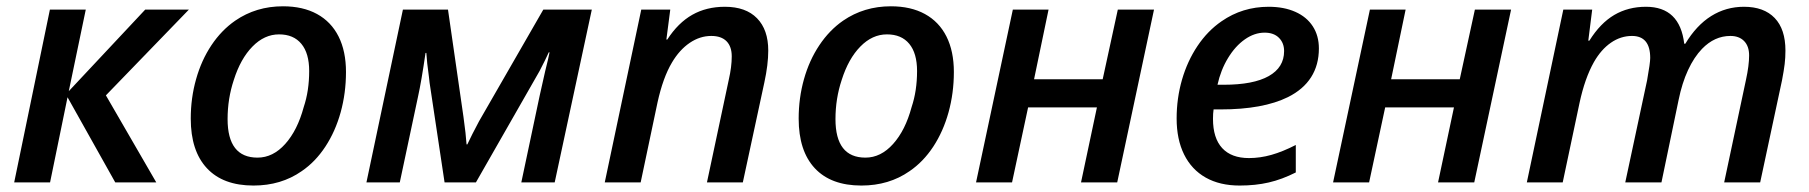

<svg xmlns="http://www.w3.org/2000/svg" viewBox="-20 -571 5662 601"><path d="M136.2 -541H248.5L195.3 -285.6L434.6 -541H571.3L311.5 -272.5L469.2 0H340.8L191.4 -266.6L136.7 0H24.4Z M577.1 -199.7Q577.1 -264.2 593.8 -323.2Q610.4 -382.3 641.8 -429.4Q673.3 -476.6 716.3 -506.3Q781.7 -551.3 865.7 -551.3Q928.2 -551.3 972.4 -527.1Q1016.6 -502.9 1039.8 -456.8Q1063 -410.6 1063 -345.7Q1063 -279.8 1046.4 -219.7Q1029.8 -159.7 998.5 -112.1Q967.3 -64.5 924.3 -35.2Q859.9 9.8 773.4 9.8Q678.2 9.8 627.7 -44.4Q577.1 -98.6 577.1 -199.7ZM930.7 -235.8Q947.8 -286.6 947.8 -348.6Q947.8 -404.3 923.3 -433.8Q898.9 -463.4 853.5 -463.4Q807.6 -463.4 770.3 -425.3Q732.9 -387.2 711.9 -320.8Q692.4 -262.2 692.4 -198.2Q692.4 -77.6 786.1 -77.6Q834.5 -77.6 872.8 -120.4Q911.1 -163.1 930.7 -235.8Z M1241.2 -541H1382.3L1430.7 -205.6Q1438.5 -149.9 1440.4 -119.1H1442.9Q1456.5 -148.4 1479.5 -191.4L1680.7 -541H1832.5L1716.3 0H1611.8L1669.4 -272L1686.5 -348.1Q1697.3 -391.1 1700.2 -407.2H1697.8Q1687 -383.3 1668.9 -348.6L1469.7 0H1371.6L1324.7 -312L1322.8 -329.1Q1315.9 -378.9 1314.5 -405.3H1312Q1299.3 -317.4 1288.6 -269L1231.4 0H1127Z M1987.3 -541H2078.1L2065.9 -447.3H2068.8Q2102.5 -499.5 2147 -524.7Q2191.4 -549.8 2249 -549.8Q2314.5 -549.8 2349.6 -513.9Q2384.8 -478 2384.8 -412.6Q2384.8 -369.1 2372.6 -313L2305.2 0H2192.9L2261.2 -321.3Q2270.5 -361.8 2270.5 -394.5Q2270.5 -425.3 2254.2 -441.9Q2237.8 -458.5 2206.5 -458.5Q2170.9 -458.5 2138.9 -436.8Q2106.9 -415 2083.5 -375.5Q2055.2 -328.1 2038.1 -250L1985.4 0H1873Z M2480 -199.7Q2480 -264.2 2496.6 -323.2Q2513.2 -382.3 2544.7 -429.4Q2576.2 -476.6 2619.1 -506.3Q2684.6 -551.3 2768.6 -551.3Q2831.1 -551.3 2875.2 -527.1Q2919.4 -502.9 2942.6 -456.8Q2965.8 -410.6 2965.8 -345.7Q2965.8 -279.8 2949.2 -219.7Q2932.6 -159.7 2901.4 -112.1Q2870.1 -64.5 2827.1 -35.2Q2762.7 9.8 2676.3 9.8Q2581.1 9.8 2530.5 -44.4Q2480 -98.6 2480 -199.7ZM2833.5 -235.8Q2850.6 -286.6 2850.6 -348.6Q2850.6 -404.3 2826.2 -433.8Q2801.8 -463.4 2756.3 -463.4Q2710.4 -463.4 2673.1 -425.3Q2635.7 -387.2 2614.7 -320.8Q2595.2 -262.2 2595.2 -198.2Q2595.2 -77.6 2689 -77.6Q2737.3 -77.6 2775.6 -120.4Q2814 -163.1 2833.5 -235.8Z M3150.4 -541H3262.2L3216.8 -322.8H3431.6L3479 -541H3592.3L3477.1 0H3363.8L3413.6 -234.9H3198.2L3147.9 0H3035.2Z M3663.1 -200.2Q3663.1 -263.2 3679.9 -321.5Q3696.8 -379.9 3728.5 -427.2Q3760.3 -474.6 3803.7 -504.4Q3869.1 -549.8 3951.2 -549.8Q3999 -549.8 4034.7 -533.9Q4070.3 -518.1 4089.4 -488.5Q4108.4 -459 4108.4 -419.4Q4108.4 -367.7 4084 -329.3Q4059.6 -291 4011.7 -267.1Q3933.6 -228.5 3800.8 -228.5H3778.8Q3776.9 -216.8 3776.9 -198.7Q3776.9 -138.7 3805.7 -107.4Q3834.5 -76.2 3889.6 -76.2Q3924.3 -76.2 3959.7 -86.2Q3995.1 -96.2 4036.1 -117.2V-31.2Q3992.7 -9.3 3951.4 0.2Q3910.2 9.8 3860.4 9.8Q3798.3 9.8 3754.2 -15.1Q3710 -40 3686.5 -87.4Q3663.1 -134.8 3663.1 -200.2ZM3999.5 -411.1Q3999.5 -436.5 3983.4 -452.6Q3967.3 -468.8 3938.5 -468.8Q3906.7 -468.8 3876.7 -447.8Q3846.7 -426.8 3824 -389.4Q3801.3 -352.1 3791 -305.7H3810.5Q3903.3 -305.7 3951.4 -332.8Q3999.5 -359.9 3999.5 -411.1Z M4268.1 -541H4379.9L4334.5 -322.8H4549.3L4596.7 -541H4710L4594.7 0H4481.4L4531.2 -234.9H4315.9L4265.6 0H4152.8Z M4873.5 -541H4963.9L4951.7 -443.8H4955.1Q4989.3 -498.5 5033 -524.2Q5076.7 -549.8 5132.3 -549.8Q5238.3 -549.8 5252 -434.1H5255.4Q5290 -491.7 5336.4 -520.8Q5382.8 -549.8 5439 -549.8Q5501.5 -549.8 5535.2 -514.6Q5568.8 -479.5 5568.8 -412.6Q5568.8 -390.6 5566.4 -370.6Q5564 -350.6 5558.1 -319.8L5489.7 0H5377L5445.3 -321.3Q5455.1 -366.2 5455.1 -397.5Q5455.1 -426.3 5439.5 -442.4Q5423.8 -458.5 5396.5 -458.5Q5346.7 -458.5 5307.6 -418Q5282.7 -392.1 5263.9 -351.6Q5245.1 -311 5234.4 -258.3L5180.7 0H5067.4L5135.7 -319.3Q5145.5 -374 5145.5 -389.6Q5145.5 -458.5 5088.4 -458.5Q5053.2 -458.5 5022.5 -437.3Q4991.7 -416 4969.2 -376.5Q4940.9 -326.2 4924.3 -249L4871.6 0H4759.3Z"/></svg>

Font: Viking Open Sans Light
Style: Bold Italic
Weight: 600
Italic angle: -12°
Foundry: Ascender Corporation
Version: Version 2.000